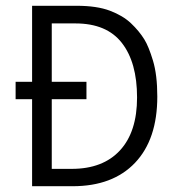

<svg xmlns="http://www.w3.org/2000/svg" viewBox="-20 -643 603 664"><path d="M91 1V-300H34V-360H91V-623H245Q315 -623 360 -606Q405 -589 433 -562.5Q461 -536 479 -507Q494 -483 509 -433.5Q524 -384 524 -309Q524 -161 447 -80Q370 1 231 1ZM159 -59H228Q336 -59 395 -123Q454 -187 454 -306Q454 -427 401.5 -494.5Q349 -562 241 -562H159V-360H279V-300H159Z"/></svg>

Font: Inconsolata SemiExpanded Thin
Style: Regular
Weight: 100
Width: 6
Monospace: yes
Designer: Raph Levien, Cyreal, Brenton Simpson
Foundry: Raph Levien, Cyreal, Google
Version: Version 3.100; ttfautohint (v1.8.4.7-5d5b)